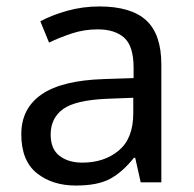

<svg xmlns="http://www.w3.org/2000/svg" viewBox="-20 -565 601 595"><path d="M288 -545Q386 -545 433 -502Q480 -459 480 -365V0H416L399 -76H395Q360 -32 321.5 -11Q283 10 215 10Q142 10 94 -28.5Q46 -67 46 -149Q46 -229 109 -272.5Q172 -316 303 -320L394 -323V-355Q394 -422 365 -448Q336 -474 283 -474Q241 -474 203 -461.5Q165 -449 132 -433L105 -499Q140 -518 188 -531.5Q236 -545 288 -545ZM314 -259Q214 -255 175.5 -227Q137 -199 137 -148Q137 -103 164.5 -82Q192 -61 235 -61Q303 -61 348 -98.5Q393 -136 393 -214V-262Z"/></svg>

Font: Noto Sans Anatolian Hieroglyphs
Style: Regular
Weight: 400
Designer: Monotype Design Team
Foundry: Monotype Imaging Inc.
Version: Version 2.001; ttfautohint (v1.8.4.7-5d5b)